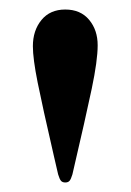

<svg xmlns="http://www.w3.org/2000/svg" viewBox="-20 -849 274 403"><path d="M102 -483 93 -522Q69 -626 59 -676Q49 -726 49 -752Q49 -785 67 -807Q85 -829 117 -829Q149 -829 167 -807.5Q185 -786 185 -754Q185 -722 172.5 -662.5Q160 -603 132 -483Q129 -473 126 -469.5Q123 -466 117 -466Q111 -466 108 -469.5Q105 -473 102 -483Z"/></svg>

Font: Shippori Mincho B1
Style: Bold
Weight: 700
Designer: FONTDASU
Foundry: FONTDASU / Google Inc. / but / Adobe
Version: Version 3.110; ttfautohint (v1.8.3)